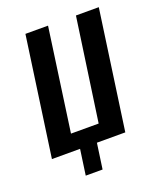

<svg xmlns="http://www.w3.org/2000/svg" viewBox="-117 -569 624 750"><g transform="rotate(-20 195.5 -194.5)"><path d="M110 106 125 0H8L78 -495H172L112 -68H227L288 -495H383L313 0H195L180 106Z"/></g></svg>

Font: Alumni Sans SemiBold
Style: Italic
Weight: 600
Italic angle: -8°
Version: Version 1.016